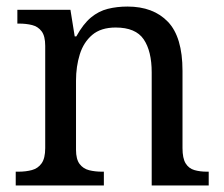

<svg xmlns="http://www.w3.org/2000/svg" viewBox="-20 -566 685 586"><path d="M28 0V-42H36Q59 -42 77.5 -47Q96 -52 107 -67.5Q118 -83 118 -114V-426Q118 -456 107 -470.5Q96 -485 78 -489.5Q60 -494 38 -494H33V-536H195L208 -455H213Q234 -493 257.5 -512.5Q281 -532 309 -539Q337 -546 369 -546Q448 -546 492.5 -499.5Q537 -453 537 -350V-114Q537 -83 546.5 -67.5Q556 -52 573 -47Q590 -42 612 -42H617V0H443V-345Q443 -410 418.5 -446Q394 -482 333 -482Q288 -482 261.5 -459.5Q235 -437 223.5 -400Q212 -363 212 -320V-109Q212 -80 223 -65.5Q234 -51 252 -46.5Q270 -42 292 -42H297V0Z"/></svg>

Font: Noto Serif Armenian
Style: Regular
Weight: 400
Designer: Monotype Design Team
Foundry: Monotype Imaging Inc.
Version: Version 2.007